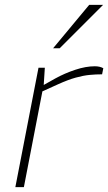

<svg xmlns="http://www.w3.org/2000/svg" viewBox="-20 -768 444 788"><path d="M43 0 138 -490H164L159 -412L150 -414L207 -446Q245 -467 288.5 -481.5Q332 -496 369 -496Q390 -496 404 -488L399 -463Q373 -463 347.5 -460.5Q322 -458 291 -449.5Q260 -441 218 -422L154 -393L78 0ZM198 -570 346 -748H403L225 -570Z"/></svg>

Font: REM Thin
Style: Italic
Weight: 250
Italic angle: -11°
Designer: Octavio Pardo
Foundry: Ashler Design
Version: Version 1.005;gftools[0.9.28]